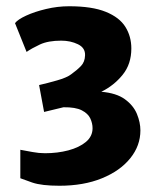

<svg xmlns="http://www.w3.org/2000/svg" viewBox="-20 -985 497 614"><path d="M45 -415V-506Q64 -502.5 84.2 -498.8Q104.5 -495 124 -495Q164 -495 198.8 -504.2Q233.5 -513.5 254.8 -531.2Q276 -549 276 -575Q276 -590.5 268.8 -606.2Q261.5 -622 241.5 -632.2Q221.5 -642.5 183 -642L121 -627L105 -713Q131.5 -719 162.2 -727.8Q193 -736.5 207 -747Q226 -760.5 238.8 -773.8Q251.5 -787 252 -808Q253 -832 229.2 -843.5Q205.5 -855 176 -855Q134 -855 107.8 -842.8Q81.5 -830.5 65 -819L28 -911Q36.5 -922.5 63.5 -935Q90.5 -947.5 127.2 -956.2Q164 -965 201 -965Q274.5 -965 318.2 -947.2Q362 -929.5 381 -899Q400 -868.5 400 -830Q400 -780 372.2 -745.8Q344.5 -711.5 304 -691.5Q352 -687.5 379.2 -667.8Q406.5 -648 417.8 -620.8Q429 -593.5 429 -568Q429 -519 396.5 -478.8Q364 -438.5 305.8 -414.8Q247.5 -391 170 -391Q113 -391 83.2 -401.2Q53.5 -411.5 45 -415Z"/></svg>

Font: Merriweather Sans Black
Style: Regular
Weight: 900
Designer: Eben Sorkin
Foundry: Eben Sorkin
Version: Version 1.008; ttfautohint (v1.7.19-72a1) -l 8 -r 50 -G 200 